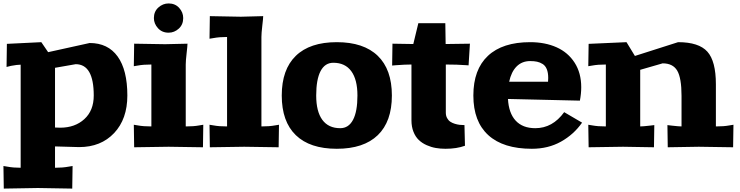

<svg xmlns="http://www.w3.org/2000/svg" viewBox="-20 -855 4301 1116"><path d="M220.2 -609.9 259.8 -551.8 501 -605Q607.4 -605 663.8 -526.6Q720.2 -448.2 720.2 -299.8Q720.2 -163.1 643.3 -81.5Q566.4 0 439.9 0L299.8 -3.9V120.1Q344.2 120.1 377.9 113.8L401.9 109.9L399.9 241.2L200.2 237.8L2 241.2L0 109.9L23.9 113.8Q57.6 120.1 100.1 120.1V-479Q80.1 -479 43.9 -472.2L18.1 -465.8L20 -600.1ZM299.8 -460.9V-113.8L330.1 -112.8Q415.5 -112.8 470.2 -162.6Q524.9 -212.4 524.9 -299.8Q524.9 -481.9 419.9 -481.9Z M874.5 -750Q874.5 -788.1 900.6 -811.5Q926.8 -835 960 -835Q998 -835 1021.5 -809.1Q1044.9 -783.2 1044.9 -750Q1044.9 -711.9 1019 -688.5Q993.2 -665 960 -665Q921.9 -665 898.2 -691.2Q874.5 -717.3 874.5 -750ZM1069.8 -601.1Q1069.8 -589.4 1064.7 -545.4Q1059.6 -501.5 1059.6 -480V-120.1Q1106.4 -120.1 1137.7 -126L1161.6 -129.9L1159.7 1L960 -2L759.8 1L757.8 -129.9L781.7 -126Q813 -120.1 859.9 -120.1V-480Q813 -480 781.7 -474.1L757.8 -470.2L759.8 -601.1L939.9 -598.1Z M1509.8 -761.2Q1509.8 -749.5 1504.6 -705.6Q1499.5 -661.6 1499.5 -640.1V-120.1Q1546.4 -120.1 1577.6 -126L1601.6 -129.9L1599.6 1L1399.9 -2L1199.7 1L1197.8 -129.9L1221.7 -126Q1252.9 -120.1 1299.8 -120.1V-640.1Q1255.4 -640.1 1221.7 -633.8L1197.8 -629.9L1199.7 -761.2L1379.9 -757.8Z M2175.8 -530.5Q2257.8 -451.2 2257.8 -299.8Q2257.8 -148.4 2175.8 -69.3Q2093.8 9.8 1937.5 9.8Q1781.2 9.8 1699.5 -69.3Q1617.7 -148.4 1617.7 -299.8Q1617.7 -451.2 1699.5 -530.5Q1781.2 -609.9 1937.5 -609.9Q2093.8 -609.9 2175.8 -530.5ZM1917.5 -490.2Q1868.7 -490.2 1843.3 -441.7Q1817.9 -393.1 1817.9 -299.8Q1817.9 -207 1853.5 -158.4Q1889.2 -109.9 1957.5 -109.9Q2006.3 -109.9 2032 -158.4Q2057.6 -207 2057.6 -299.8Q2057.6 -392.6 2021.7 -441.4Q1985.8 -490.2 1917.5 -490.2Z M2568.4 -720.2 2570.3 -599.1 2711.4 -601.1 2703.6 -475.1 2689.5 -476.1Q2637.7 -480 2571.3 -480V-200.2Q2571.3 -182.6 2578.6 -168.9Q2585.9 -155.3 2597.2 -147.7Q2608.4 -140.1 2623.5 -135.5Q2638.7 -130.9 2652.1 -129.4Q2665.5 -127.9 2679.7 -127.9L2682.6 -7.8Q2634.3 9.8 2569.3 9.8Q2539.6 9.8 2512.9 5.1Q2486.3 0.5 2460 -11.2Q2433.6 -22.9 2414.3 -41.3Q2395 -59.6 2383.3 -88.9Q2371.6 -118.2 2371.6 -155.8V-480Q2335.4 -480 2283.7 -476.1L2259.3 -474.1L2261.2 -601.1L2382.3 -599.1L2411.6 -720.2Z M3061.5 -609.9Q3148.4 -609.9 3215.1 -580.1Q3281.7 -550.3 3320.1 -490.5Q3358.4 -430.7 3358.4 -348.1Q3358.4 -310.1 3350.6 -270L2932.6 -279.8Q2937 -197.3 2977.5 -153.6Q3018.1 -109.9 3091.3 -109.9Q3191.9 -109.9 3259.3 -203.1L3363.3 -142.1Q3314.9 -73.2 3240.7 -31.7Q3166.5 9.8 3071.3 9.8Q2905.3 9.8 2818.4 -69.3Q2731.4 -148.4 2731.4 -299.8Q2731.4 -451.2 2816.2 -530.5Q2900.9 -609.9 3061.5 -609.9ZM3061.5 -500Q3014.2 -500 2982.9 -468.8Q2951.7 -437.5 2939.5 -379.9H3165.5Q3166.5 -387.7 3166.5 -401.9Q3166.5 -432.6 3158.2 -452.9Q3149.9 -473.1 3134.3 -482.9Q3118.7 -492.7 3101.8 -496.3Q3085 -500 3061.5 -500Z M3621.6 -609.9 3670.4 -529.8 3921.4 -609.9Q4042 -609.9 4091.6 -554.7Q4141.1 -499.5 4141.1 -365.2V-120.1Q4188 -120.1 4219.2 -126L4243.2 -129.9L4241.2 1L4041.5 -2L3861.3 1L3859.4 -127.9L3883.3 -125Q3926.3 -120.1 3941.4 -120.1V-297.9Q3941.4 -401.4 3916.5 -444.1Q3891.6 -486.8 3831.5 -486.8L3701.2 -449.2V-120.1Q3716.3 -120.1 3759.3 -125L3783.2 -127.9L3781.2 1L3601.6 -2L3401.4 1L3399.4 -129.9L3423.3 -126Q3454.6 -120.1 3501.5 -120.1V-480Q3454.6 -480 3423.3 -474.1L3399.4 -470.2L3401.4 -600.1Z"/></svg>

Font: Zantroke
Style: Regular
Weight: 500
Foundry: gluk
Version: Version 0.36